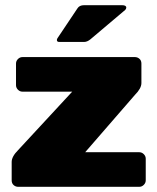

<svg xmlns="http://www.w3.org/2000/svg" viewBox="-20 -720 607 740"><path d="M208.3 -558.3Q199.2 -558.3 199.2 -565.8Q199.2 -570 202.5 -574.2L278.3 -687.5Q285.8 -700 304.2 -700H450Q466.7 -700 466.7 -690.8Q466.7 -685.8 462.5 -681.7L328.3 -568.3Q315.8 -558.3 304.2 -558.3ZM25 -25V-95.8Q25 -116.7 50 -141.7L258.3 -366.7H66.7Q56.7 -366.7 49.2 -374.2Q41.7 -381.7 41.7 -391.7V-475Q41.7 -485 49.2 -492.5Q56.7 -500 66.7 -500H500Q510 -500 517.5 -493.3Q525 -486.7 525 -475V-400Q525 -379.2 500 -354.2L308.3 -133.3H516.7Q526.7 -133.3 534.2 -125.8Q541.7 -118.3 541.7 -108.3V-25Q541.7 -15 534.2 -7.5Q526.7 0 516.7 0H50Q40 0 32.5 -6.7Q25 -13.3 25 -25Z"/></svg>

Font: BoonTook Mon
Style: Regular
Weight: 400
Designer: Sungsit Sawaiwan
Foundry: FontUni
Version: Version 3.0